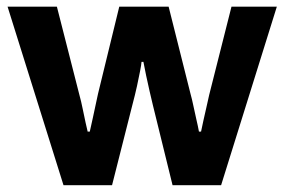

<svg xmlns="http://www.w3.org/2000/svg" viewBox="-20 -546 838 566"><path d="M167.2 0 2.3 -526.4H147.7L213.7 -267.6Q219.3 -247.6 223.8 -225Q228.4 -202.4 232.4 -184.1Q236.4 -165.9 238.4 -158.1H244.7Q249.3 -177.6 253.9 -199.5Q258.4 -221.4 262.7 -240.5Q266.9 -259.6 269 -269.7L331.6 -526.4H477.1L541.8 -268.7Q545.8 -254.7 550 -234.5Q554.1 -214.3 558.9 -193.9Q563.7 -173.5 566.5 -158.1H572.7Q575.4 -171.8 579.7 -191Q583.9 -210.2 588.6 -230.2Q593.2 -250.3 596.7 -266.4L662.4 -526.4H796.1L631.8 0H488.7L430.9 -235.1Q426.7 -253.7 421 -277.1Q415.4 -300.6 410.7 -323.8Q406 -347.1 402.8 -363.6H397.2Q396.6 -355.1 393 -336.7Q389.5 -318.3 383.9 -292.6Q378.3 -266.9 369.9 -235.3L310.3 0Z"/></svg>

Font: Archivo Variable SemiBold
Style: Regular
Weight: 600
Designer: Hector Gatti
Foundry: Omnibus-Type
Version: Version 2.001